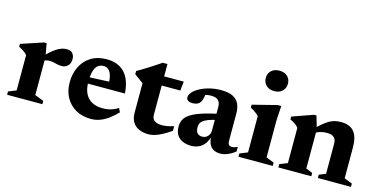

<svg xmlns="http://www.w3.org/2000/svg" viewBox="-72 -1088 2908 1470"><g transform="rotate(15 1382.0 -352.5)"><path d="M379 -455.5Q412 -455.5 426.5 -437.2Q441 -419 441 -393Q441 -357 420.8 -338.8Q400.5 -320.5 376.5 -320.5Q354 -320.5 338.2 -324.2Q322.5 -328 308.2 -331.5Q294 -335 275 -335Q263 -335 252 -332.5Q241 -330 230.5 -324.8Q220 -319.5 209.5 -311L197 -337.5Q227 -369.5 252 -392Q277 -414.5 298.8 -428.5Q320.5 -442.5 340.2 -449Q360 -455.5 379 -455.5ZM236.5 -356V-53.5L307 -26V0H27.5V-26L89.5 -51V-330Q82 -340 71.8 -348.2Q61.5 -356.5 49 -364.2Q36.5 -372 21.5 -379V-401.5L197.5 -460H217.5Z M696 -460Q758.5 -460 801.5 -434.8Q844.5 -409.5 868.2 -361Q892 -312.5 896.5 -242.5H567V-290.5L819.5 -302L758.5 -274.5Q757 -319 748.5 -347.5Q740 -376 724.2 -390Q708.5 -404 685 -404Q660.5 -404 642 -390.5Q623.5 -377 613 -345Q602.5 -313 602.5 -256.5Q602.5 -201 621.2 -163.8Q640 -126.5 675 -107.8Q710 -89 759 -89Q782 -89 802.5 -92.5Q823 -96 842.5 -103.8Q862 -111.5 882 -124L896.5 -93Q865.5 -61 833.2 -37Q801 -13 766.5 0Q732 13 694 13Q624.5 13 573 -16.5Q521.5 -46 493.5 -97.5Q465.5 -149 465.5 -216Q465.5 -284 492.2 -339.5Q519 -395 570.5 -427.5Q622 -460 696 -460Z M1152.5 -141.5Q1152.5 -112 1172.5 -96.8Q1192.5 -81.5 1232.5 -81.5Q1252 -81.5 1275 -85.8Q1298 -90 1325.5 -98.5V-62Q1286.5 -35 1255.5 -18.8Q1224.5 -2.5 1199 5Q1173.5 12.5 1151.5 12.5Q1108 12.5 1075.2 -1.8Q1042.5 -16 1024.2 -45.8Q1006 -75.5 1006 -121.5V-353.5L934.5 -406V-431Q949.5 -439.5 967.2 -450.2Q985 -461 1004.5 -473Q1024 -485 1043.5 -497.5Q1063 -510 1081.2 -522.2Q1099.5 -534.5 1115 -545H1152.5V-435ZM1092.5 -374.5 1093 -447H1308L1300 -374.5Z M1637.5 -280 1638.5 -231.5Q1594.5 -222.5 1567.2 -212.2Q1540 -202 1525.2 -190.8Q1510.5 -179.5 1505.2 -166.5Q1500 -153.5 1500 -137.5Q1500 -105.5 1514 -91Q1528 -76.5 1552.5 -76.5Q1570 -76.5 1583.8 -85Q1597.5 -93.5 1605.5 -107.5Q1613.5 -121.5 1613.5 -138.5V-328.5Q1613.5 -361 1596.5 -379.2Q1579.5 -397.5 1541.5 -397.5Q1525 -397.5 1508.8 -394.8Q1492.5 -392 1479 -386.5L1498.5 -422Q1495 -394.5 1491.2 -376.5Q1487.5 -358.5 1483.2 -347.2Q1479 -336 1473 -328.5Q1465 -317 1449.8 -311Q1434.5 -305 1415.5 -305Q1391 -305 1378.2 -314Q1365.5 -323 1365.5 -338.5Q1365.5 -359.5 1384.8 -380.8Q1404 -402 1437.2 -419.8Q1470.5 -437.5 1513 -448Q1555.5 -458.5 1601.5 -458.5Q1662.5 -458.5 1697 -440.5Q1731.5 -422.5 1745.8 -390.2Q1760 -358 1760 -314.5V-97.5Q1760 -84.5 1763.8 -76Q1767.5 -67.5 1774.8 -63.5Q1782 -59.5 1793.5 -59.5Q1802.5 -59.5 1813.8 -62.5Q1825 -65.5 1837 -72V-35.5Q1810 -13.5 1779.2 -0.2Q1748.5 13 1720.5 13Q1685.5 13 1663.2 -0.5Q1641 -14 1630.5 -39.2Q1620 -64.5 1618.5 -98.5L1623.5 -101Q1613.5 -62.5 1594.2 -37Q1575 -11.5 1548 0.8Q1521 13 1487.5 13Q1429.5 13 1394 -16.8Q1358.5 -46.5 1358.5 -106.5Q1358.5 -135.5 1370.2 -159.2Q1382 -183 1412 -203.8Q1442 -224.5 1496.8 -243.2Q1551.5 -262 1637.5 -280Z M1995 -556Q1954.5 -556 1930.8 -579Q1907 -602 1907 -637.5Q1907 -673 1930.8 -695.5Q1954.5 -718 1995 -718Q2035.5 -718 2059 -695.5Q2082.5 -673 2082.5 -637.5Q2082.5 -602 2059 -579Q2035.5 -556 1995 -556ZM2077.5 -460 2070.5 -347V-51L2133 -26V0H1861.5V-26L1923.5 -51V-337.5Q1917 -346.5 1906.2 -355.2Q1895.5 -364 1882.5 -372.2Q1869.5 -380.5 1855.5 -387.5V-411L2049.5 -460Z M2386.5 -356V-47.5L2438.5 -26V0H2177.5V-26L2239.5 -51V-330Q2228.5 -344.5 2212.8 -355.8Q2197 -367 2171.5 -379V-401.5L2337 -460H2356.5ZM2490.5 -26 2543 -47.5V-286Q2543 -308.5 2535 -323Q2527 -337.5 2510.5 -344.8Q2494 -352 2468.5 -352Q2439.5 -352 2414 -344Q2388.5 -336 2372 -323.5L2353.5 -348Q2389 -384 2416 -406Q2443 -428 2465 -439.8Q2487 -451.5 2508.2 -455.8Q2529.5 -460 2552.5 -460Q2622.5 -460 2656 -419.5Q2689.5 -379 2689.5 -296V-51L2753 -26V0H2490.5Z"/></g></svg>

Font: Newsreader 16pt 16pt
Style: Bold
Weight: 700
Version: Version 1.003